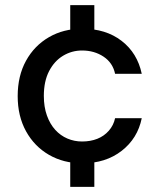

<svg xmlns="http://www.w3.org/2000/svg" viewBox="-20 -625 622 749"><path d="M254 104V-49H348V104ZM254 -453V-605H348V-453ZM301 12Q228 12 171 -21Q114 -54 81.5 -113Q49 -172 49 -250Q49 -329 81.5 -388Q114 -447 171 -480Q228 -513 301 -513Q393 -513 454.5 -465.5Q516 -418 533 -337H429Q420 -380 384 -404Q348 -428 300 -428Q260 -428 226 -407.5Q192 -387 171.5 -347.5Q151 -308 151 -251Q151 -208 163 -174.5Q175 -141 195.5 -118.5Q216 -96 243 -84.5Q270 -73 300 -73Q333 -73 359.5 -83.5Q386 -94 404.5 -115Q423 -136 429 -164H533Q517 -85 454.5 -36.5Q392 12 301 12Z"/></svg>

Font: DM Sans 17pt Medium
Style: Regular
Weight: 500
Version: Version 4.004;gftools[0.9.30]